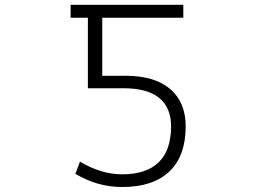

<svg xmlns="http://www.w3.org/2000/svg" viewBox="-20 -751 1040 782"><path d="M267.6 -731.4H726.6V-678.7H396.5V-442.4H491.2Q610.4 -442.4 673.3 -388.2Q736.3 -334 736.3 -236.3Q736.3 -116.2 669.9 -52.7Q603.5 10.7 477.5 10.7Q377 10.7 287.1 -43L305.7 -92.8Q391.6 -41 477.5 -41Q575.2 -41 626 -89.8Q676.8 -138.7 676.8 -236.3Q676.8 -312.5 628.4 -352.1Q580.1 -391.6 483.4 -391.6H337.9V-678.7H267.6Z"/></svg>

Font: GenEi Gothic M Light
Style: Regular
Weight: 300
Designer: o_tamon (Modified); [Source Han Sans]
Ryoko NISHIZUKA  (kana & ideographs); Paul D. Hunt (Latin, Greek & Cyrillic); Wenl
Version: Version 1.1a;Original Version 1.004